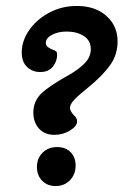

<svg xmlns="http://www.w3.org/2000/svg" viewBox="-20 -618 423 645"><path d="M92 -240Q92 -278 119 -304Q146 -330 213 -367Q246 -386 265.5 -406.5Q285 -427 285 -453Q285 -482 261.5 -497Q238 -512 204 -512Q175 -512 154.5 -501Q134 -490 134 -474Q134 -465 141.5 -459.5Q149 -454 162 -449Q167 -447 169.5 -444.5Q172 -442 172 -435Q172 -412 157.5 -394Q143 -376 115 -376Q89 -376 71 -393Q53 -410 53 -442Q53 -480 77.5 -516Q102 -552 144.5 -575Q187 -598 238 -598Q300 -598 337.5 -564.5Q375 -531 375 -479Q375 -434 349.5 -398.5Q324 -363 276 -324Q246 -300 230.5 -284Q215 -268 215 -255Q215 -246 228 -231Q239 -222 239 -210Q239 -194 215 -179.5Q191 -165 163 -165Q130 -165 111 -186Q92 -207 92 -240ZM104 -57Q104 -86 123 -105Q142 -124 172 -124Q200 -124 217 -107Q234 -90 234 -62Q234 -32 215 -12.5Q196 7 167 7Q139 7 121.5 -11Q104 -29 104 -57Z"/></svg>

Font: AkayaTelivigala
Style: Regular
Weight: 400
Designer: Vaishnavi Murthy Yerkadithaya ( vaishnavimurthy@gmail.com ), Juan Luis Blanco Aristondo ( juan@blancoletters.com )
Version: Version 1.000